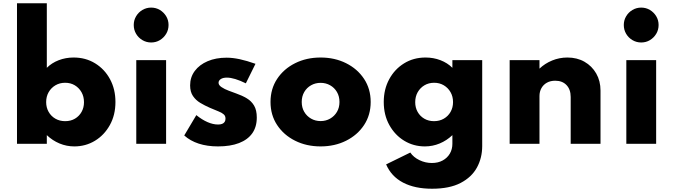

<svg xmlns="http://www.w3.org/2000/svg" viewBox="-20 -880 4120 1175"><path d="M435 16Q387.5 16 344.2 -2Q301 -20 266.5 -53V0H84V-860H266.5V-465Q296.5 -495 339.2 -511.5Q382 -528 430.5 -528Q504.5 -528 562.5 -492.2Q620.5 -456.5 653.5 -395Q686.5 -333.5 686.5 -256Q686.5 -176 652.2 -114.5Q618 -53 561 -18.5Q504 16 435 16ZM379 -138.5Q413 -138.5 438.8 -153.8Q464.5 -169 479.2 -195.2Q494 -221.5 494 -254.5Q494 -289 478.8 -315.8Q463.5 -342.5 437.8 -358Q412 -373.5 378.5 -373.5Q345.5 -373.5 319.2 -358Q293 -342.5 277.8 -316Q262.5 -289.5 262.5 -255Q262.5 -222 277.5 -195.5Q292.5 -169 318.8 -153.8Q345 -138.5 379 -138.5Z M814 0V-512H996.5V0ZM905 -620Q876 -620 851.5 -634.5Q827 -649 812.8 -673.2Q798.5 -697.5 798.5 -727Q798.5 -756 812.8 -780.2Q827 -804.5 851.5 -819Q876 -833.5 905 -833.5Q934.5 -833.5 958.5 -819Q982.5 -804.5 997 -780.5Q1011.5 -756.5 1011.5 -727Q1011.5 -697.5 997 -673.2Q982.5 -649 958.5 -634.5Q934.5 -620 905 -620Z M1314 16Q1248.5 16 1196.2 -1Q1144 -18 1107.5 -51L1181.5 -175.5Q1216 -147.5 1249.8 -132.8Q1283.5 -118 1314.5 -118Q1329.5 -118 1339.5 -122Q1349.5 -126 1354.8 -134Q1360 -142 1360 -154Q1360 -170 1350.2 -179.2Q1340.5 -188.5 1319.2 -197.5Q1298 -206.5 1264 -220.5Q1233 -234 1205.5 -250.5Q1178 -267 1160.8 -292.5Q1143.5 -318 1143.5 -357.5Q1143.5 -407.5 1172 -445.8Q1200.5 -484 1250.8 -505.5Q1301 -527 1367 -527Q1403.5 -527 1446.8 -517.8Q1490 -508.5 1543.5 -489.5L1484.5 -370Q1413.5 -405 1368.5 -405Q1344.5 -405 1331 -396Q1317.5 -387 1317.5 -373.5Q1317.5 -359 1335.8 -346.8Q1354 -334.5 1379.5 -325Q1405 -315.5 1425.5 -308Q1461.5 -295.5 1490 -278.5Q1518.5 -261.5 1535 -233.8Q1551.5 -206 1551.5 -160.5Q1551.5 -103.5 1523.8 -64.2Q1496 -25 1443 -4.5Q1390 16 1314 16Z M1942 16Q1855.5 16 1786 -18.8Q1716.5 -53.5 1676 -114.8Q1635.5 -176 1635.5 -256Q1635.5 -336 1676 -397.2Q1716.5 -458.5 1786 -493.2Q1855.5 -528 1942 -528Q2028.5 -528 2098 -493.2Q2167.5 -458.5 2208 -397.2Q2248.5 -336 2248.5 -256Q2248.5 -176 2208 -114.8Q2167.5 -53.5 2098 -18.8Q2028.5 16 1942 16ZM1942 -139Q1974 -139 2000.2 -154Q2026.5 -169 2042 -195.2Q2057.5 -221.5 2057.5 -256Q2057.5 -290.5 2042 -317Q2026.5 -343.5 2000.2 -358.2Q1974 -373 1942 -373Q1910 -373 1883.8 -358.2Q1857.5 -343.5 1842 -317Q1826.5 -290.5 1826.5 -256Q1826.5 -221.5 1842 -195.2Q1857.5 -169 1883.8 -154Q1910 -139 1942 -139Z M2624 275Q2518 275 2446.2 237.2Q2374.5 199.5 2343 126L2491 53.5Q2510.5 82.5 2546.8 100Q2583 117.5 2623 117.5Q2661 117.5 2689.2 102Q2717.5 86.5 2733 60Q2748.5 33.5 2748.5 0V-53Q2714 -20 2670.8 -2Q2627.5 16 2580 16Q2511 16 2454 -18.5Q2397 -53 2362.8 -114.5Q2328.5 -176 2328.5 -256Q2328.5 -333.5 2361.8 -395Q2395 -456.5 2452.8 -492.2Q2510.5 -528 2584.5 -528Q2633 -528 2675.8 -511.5Q2718.5 -495 2748.5 -465V-512H2931V14Q2931 86 2898.8 145.2Q2866.5 204.5 2798.5 239.8Q2730.5 275 2624 275ZM2636 -138.5Q2670 -138.5 2696.2 -153.8Q2722.5 -169 2737.5 -195.5Q2752.5 -222 2752.5 -255Q2752.5 -289.5 2737.2 -316Q2722 -342.5 2696 -358Q2670 -373.5 2637 -373.5Q2603.5 -373.5 2577.5 -358Q2551.5 -342.5 2536.2 -315.8Q2521 -289 2521 -254.5Q2521 -221.5 2535.8 -195.2Q2550.5 -169 2576.5 -153.8Q2602.5 -138.5 2636 -138.5Z M3099 0V-512H3281.5V-460Q3314.5 -491.5 3359 -509.8Q3403.5 -528 3452.5 -528Q3511.5 -528 3557 -502Q3602.5 -476 3628.8 -430.2Q3655 -384.5 3655 -325.5V0H3472.5V-286.5Q3472.5 -332.5 3447 -359.2Q3421.5 -386 3378 -386Q3348.5 -386 3327 -374Q3305.5 -362 3293.5 -340.8Q3281.5 -319.5 3281.5 -292V0Z M3813 0V-512H3995.5V0ZM3904 -620Q3875 -620 3850.5 -634.5Q3826 -649 3811.8 -673.2Q3797.5 -697.5 3797.5 -727Q3797.5 -756 3811.8 -780.2Q3826 -804.5 3850.5 -819Q3875 -833.5 3904 -833.5Q3933.5 -833.5 3957.5 -819Q3981.5 -804.5 3996 -780.5Q4010.5 -756.5 4010.5 -727Q4010.5 -697.5 3996 -673.2Q3981.5 -649 3957.5 -634.5Q3933.5 -620 3904 -620Z"/></svg>

Font: Spartan Thin ExtraBold
Style: Regular
Weight: 800
Version: Version 1.004